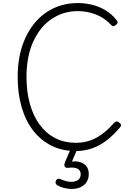

<svg xmlns="http://www.w3.org/2000/svg" viewBox="-20 -973 858 1261"><path d="M477 19Q390 19 319.5 -15.5Q249 -50 199 -114Q149 -178 122.5 -268Q96 -358 96 -467Q96 -540 108.5 -604Q121 -668 146 -722.5Q171 -777 205.5 -819.5Q240 -862 284.5 -892Q329 -922 381 -937.5Q433 -953 491 -953Q539 -953 585.5 -941.5Q632 -930 673 -905.5Q714 -881 746 -840Q753 -831 752.5 -824.5Q752 -818 741 -809Q732 -801 724.5 -801Q717 -801 708 -811Q680 -841 645.5 -860.5Q611 -880 572 -890Q533 -900 491 -900Q442 -900 398.5 -886.5Q355 -873 317 -847Q279 -821 249.5 -784Q220 -747 198 -699Q176 -651 165 -592.5Q154 -534 154 -467Q154 -368 177 -288Q200 -208 242.5 -151.5Q285 -95 344.5 -65Q404 -35 477 -35Q518 -35 553 -44.5Q588 -54 618.5 -71.5Q649 -89 676 -112.5Q703 -136 729 -166Q738 -175 746 -175.5Q754 -176 764 -167Q774 -159 775 -152Q776 -145 768 -136Q725 -85 679 -50Q633 -15 583 2Q533 19 477 19ZM450 268Q432 268 405.5 262.5Q379 257 354 242Q346 236 345 228.5Q344 221 348 212Q353 204 359.5 201.5Q366 199 375 203Q390 209 408 215Q426 221 447 221Q478 221 494 208Q510 195 510 171Q510 147 490 135.5Q470 124 428 129Q420 130 415 128.5Q410 127 406 122Q402 115 402.5 109Q403 103 406 94L448 -4H492L444 108L427 94Q464 83 495 89Q526 95 544.5 115Q563 135 563 171Q563 200 549 222Q535 244 510 256Q485 268 450 268Z"/></svg>

Font: Playwrite US Modern ExtraLight
Style: Regular
Weight: 250
Designer: Veronika Burian, José Scaglione
Foundry: TypeTogether
Version: Version 1.003